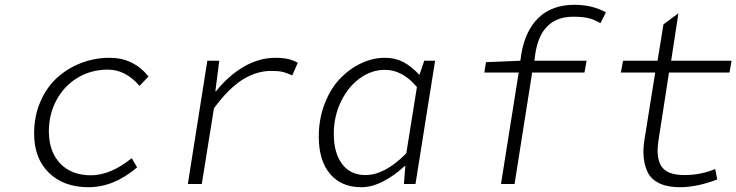

<svg xmlns="http://www.w3.org/2000/svg" viewBox="-20 -761 3045 794"><path d="M345.2 13.2Q244.1 13.2 182.6 -46.1Q121.1 -105.5 121.1 -209Q121.1 -280.8 147 -340.6Q172.9 -400.4 216.3 -439.7Q259.8 -479 315.9 -500.5Q372.1 -522 433.1 -522Q531.7 -522 594.2 -444.8L557.1 -405.8Q499.5 -473.1 425.8 -473.1Q357.9 -473.1 302.2 -440.2Q246.6 -407.2 214.4 -348.6Q182.1 -290 182.1 -217.8Q182.1 -134.8 228.5 -85.4Q274.9 -36.1 356 -36.1Q437 -36.1 524.9 -106.9L546.9 -68.8Q451.2 13.2 345.2 13.2Z M756.8 0 837.4 -509.8H886.7L870.6 -383.8H873.5Q924.3 -447.8 987.8 -484.9Q1051.3 -522 1119.6 -522Q1178.2 -522 1211.4 -501L1188.5 -449.2Q1163.6 -460.4 1146.7 -464.1Q1129.9 -467.8 1101.6 -467.8Q1040.5 -467.8 982.4 -431.2Q924.3 -394.5 864.7 -313L814.5 0Z M1474.1 13.2Q1391.6 13.2 1345 -41.7Q1298.3 -96.7 1298.3 -195.8Q1298.3 -268.6 1322.3 -331.1Q1346.2 -393.6 1385 -434.6Q1423.8 -475.6 1472.4 -498.8Q1521 -522 1571.3 -522Q1614.3 -522 1647.9 -504.4Q1681.6 -486.8 1714.4 -451.2L1734.4 -509.8H1779.3L1698.2 0H1650.4L1656.2 -74.2H1653.3Q1612.8 -36.1 1565.7 -11.5Q1518.6 13.2 1474.1 13.2ZM1491.2 -37.1Q1571.8 -37.1 1660.2 -127L1704.1 -400.9Q1645 -472.2 1571.3 -472.2Q1517.6 -472.2 1469.2 -438Q1420.9 -403.8 1390.6 -342.3Q1360.4 -280.8 1360.4 -207Q1360.4 -128.9 1394.5 -83Q1428.7 -37.1 1491.2 -37.1Z M2051.8 0 2125 -460.9H1982.9L1989.7 -503.9L2131.8 -509.8L2135.7 -536.1Q2151.9 -634.3 2207.3 -687.7Q2262.7 -741.2 2356 -741.2Q2428.7 -741.2 2485.8 -710L2462.9 -665Q2436 -681.2 2411.4 -686.5Q2386.7 -691.9 2350.6 -691.9Q2217.3 -691.9 2193.8 -539.1L2189.9 -509.8H2405.8L2397 -460.9H2180.7L2107.9 0Z M2791.5 13.2Q2742.2 13.2 2709.2 -1.7Q2676.3 -16.6 2661.1 -43.7Q2646 -70.8 2642.1 -108.4Q2638.2 -146 2646.5 -191.9L2689.5 -460.9H2547.4L2556.6 -509.8H2699.2L2723.6 -660.2L2785.6 -706.1L2755.4 -509.8H3005.4L2996.6 -460.9H2746.6L2704.6 -189.9Q2690.9 -112.8 2714.1 -75Q2737.3 -37.1 2810.5 -37.1Q2878.4 -37.1 2937.5 -62L2946.3 -19Q2862.8 13.2 2791.5 13.2Z"/></svg>

Font: Office Code Pro Light Italic
Style: Regular
Weight: 300
Italic angle: -9°
Designer: Nathan Rutzky & Paul D. Hunt
Foundry: Adobe Systems Incorporated
Version: Version 1.004;PS 001.004;hotconv 1.0.70;makeotf.lib2.5.58329